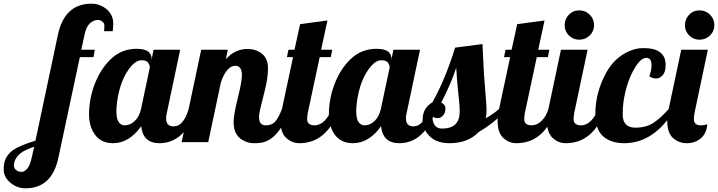

<svg xmlns="http://www.w3.org/2000/svg" viewBox="-228 -769 3886 1039"><path d="M335 -600.1Q336.9 -615.7 336.9 -629.9Q336.9 -644 325.4 -652.6Q314 -661.1 302.7 -661.1Q278.3 -661.1 258.1 -642.3Q237.8 -623.5 229 -579.1L211.9 -500H285.2L277.8 -460H204.1L88.9 80.1Q54.7 250 -89.8 250Q-136.2 250 -172.1 219.5Q-208 189 -208 148.4Q-208 107.9 -194.3 84Q-180.7 60.1 -157.2 43Q-123 19 -36.1 -7.8L85 -579.1Q120.6 -749 267.1 -749Q313.5 -749 349.1 -718.8Q384.8 -688.5 384.8 -641.1Q384.8 -618.2 381.8 -600.1ZM-43 24.9Q-96.2 43.5 -116.2 59.6Q-152.8 89.8 -152.8 127.9Q-152.8 147.5 -128.9 158.2Q-121.6 161.1 -109.1 161.1Q-96.7 161.1 -81.1 144Q-65.4 127 -56.2 83Z M835 -179.2Q771.5 5.9 634.3 5.9Q545.9 5.9 536.1 -85.9Q470.7 5.9 383.5 5.9Q296.4 5.9 265.1 -79.6Q253.9 -110.4 253.9 -149.7Q253.9 -189 260.7 -228.3Q267.6 -267.6 281.7 -306.6Q313 -392.6 371.1 -448.7Q429.2 -504.9 511.2 -504.9Q554.2 -504.9 573.2 -490.5Q592.3 -476.1 592.3 -454.1V-446.8L603 -500H747.1L675.3 -160.2Q670.9 -143.1 670.9 -127.9Q670.9 -85 711.9 -85Q765.1 -85 793 -179.2ZM583 -404.8Q583 -414.1 574.5 -428.5Q565.9 -442.9 538.1 -442.9Q510.3 -442.9 483.9 -413.1Q420.4 -341.3 404.3 -207Q401.9 -186.5 401.9 -163.6Q401.9 -119.1 420.4 -101.6Q431.2 -90.8 447.3 -90.8Q477.1 -90.8 501.5 -114.5Q525.9 -138.2 535.2 -179.2Z M1173.8 -133.8Q1173.8 -90.8 1210.4 -90.8Q1244.1 -90.8 1262.2 -112.3Q1280.3 -133.8 1297.9 -179.2H1339.8Q1281.7 -10.7 1182.6 3.9Q1167 5.9 1144 5.9Q1121.1 5.9 1098.6 -3.9Q1036.1 -30.3 1036.1 -106.9Q1036.1 -147.9 1058.6 -237.8Q1081.1 -327.6 1081.1 -361.8Q1081.1 -413.1 1044.9 -413.1Q1008.8 -413.1 980.5 -356Q972.2 -339.8 966.8 -320.8L898.9 0H754.9L860.8 -500H1004.9L994.1 -448.2Q1043 -503.9 1110.8 -503.9Q1158.7 -503.9 1190.4 -477.5Q1222.2 -451.2 1222.2 -399.4Q1222.2 -347.7 1205.6 -282.2L1181.6 -185.5Q1173.8 -153.8 1173.8 -133.8Z M1606.9 -179.2Q1542.5 5.9 1391.6 5.9Q1352.1 5.9 1320.8 -22.5Q1290 -50.8 1290 -113.8Q1290 -142.1 1297.9 -179.2L1357.9 -460H1324.7L1333 -500H1365.7L1396 -638.2L1543.9 -658.2L1509.8 -500H1569.8L1562 -460H1502L1438 -160.2Q1434.1 -142.1 1434.1 -124.5Q1434.1 -90.8 1474.6 -90.8Q1503.9 -90.8 1529.1 -116.2Q1554.2 -141.6 1564.9 -179.2Z M2132.8 -179.2Q2069.3 5.9 1932.1 5.9Q1843.8 5.9 1834 -85.9Q1768.6 5.9 1681.4 5.9Q1594.2 5.9 1563 -79.6Q1551.8 -110.4 1551.8 -149.7Q1551.8 -189 1558.6 -228.3Q1565.4 -267.6 1579.6 -306.6Q1610.8 -392.6 1668.9 -448.7Q1727.1 -504.9 1809.1 -504.9Q1852.1 -504.9 1871.1 -490.5Q1890.1 -476.1 1890.1 -454.1V-446.8L1900.9 -500H2044.9L1973.1 -160.2Q1968.8 -143.1 1968.8 -127.9Q1968.8 -85 2009.8 -85Q2063 -85 2090.8 -179.2ZM1880.9 -404.8Q1880.9 -414.1 1872.3 -428.5Q1863.8 -442.9 1835.9 -442.9Q1808.1 -442.9 1781.7 -413.1Q1718.3 -341.3 1702.1 -207Q1699.7 -186.5 1699.7 -163.6Q1699.7 -119.1 1718.3 -101.6Q1729 -90.8 1745.1 -90.8Q1774.9 -90.8 1799.3 -114.5Q1823.7 -138.2 1833 -179.2Z M2514.6 -179.2Q2452.6 -106.9 2361.8 -54.2Q2305.2 5.9 2204.6 5.9Q2134.3 5.9 2096.4 -32.5Q2058.6 -70.8 2058.6 -114Q2058.6 -157.2 2075.2 -181.2Q2091.8 -205.1 2111.8 -214.8Q2182.1 -340.8 2234.9 -511.2L2382.8 -530.8Q2386.7 -437 2390.6 -374L2402.8 -215.3Q2404.8 -191.9 2404.8 -168.9Q2404.8 -146 2400.9 -128.9Q2444.8 -154.3 2472.7 -179.2ZM2164.1 -73.2Q2259.8 -73.2 2259.8 -166Q2259.8 -191.9 2255.9 -227.1L2250 -284.2Q2244.6 -338.9 2240.7 -402.8Q2215.3 -320.8 2159.7 -213.9Q2182.6 -203.1 2182.6 -181.9Q2182.6 -160.6 2170.7 -145.3Q2158.7 -129.9 2138.4 -129.9Q2118.2 -129.9 2111.8 -143.1Q2111.8 -73.2 2164.1 -73.2Z M2781.7 -179.2Q2717.3 5.9 2566.4 5.9Q2526.9 5.9 2495.6 -22.5Q2464.8 -50.8 2464.8 -113.8Q2464.8 -142.1 2472.7 -179.2L2532.7 -460H2499.5L2507.8 -500H2540.5L2570.8 -638.2L2718.8 -658.2L2684.6 -500H2744.6L2736.8 -460H2676.8L2612.8 -160.2Q2608.9 -142.1 2608.9 -124.5Q2608.9 -90.8 2649.4 -90.8Q2678.7 -90.8 2703.9 -116.2Q2729 -141.6 2739.7 -179.2Z M2986.8 -632.8Q2986.8 -599.6 2963.1 -576.9Q2939.5 -554.2 2906.5 -554.2Q2873.5 -554.2 2850.6 -577.1Q2827.6 -600.1 2827.6 -632.8Q2827.6 -665.5 2850.3 -689.2Q2873 -712.9 2906.5 -712.9Q2939.9 -712.9 2963.4 -689.5Q2986.8 -666 2986.8 -632.8ZM3048.8 -179.2Q2984.4 5.9 2833.5 5.9Q2793.9 5.9 2762.7 -22.5Q2731.9 -50.8 2731.9 -113.8Q2731.9 -142.1 2739.7 -179.2L2807.6 -500H2951.7L2879.9 -160.2Q2876 -142.1 2876 -124.5Q2876 -90.8 2916.5 -90.8Q2945.8 -90.8 2970.9 -116.2Q2996.1 -141.6 3006.8 -179.2Z M3253.9 -508.8Q3374 -508.8 3374 -418Q3374 -379.9 3358.4 -362.1Q3342.8 -344.2 3323.2 -344.2Q3303.7 -344.2 3285.6 -356Q3297.9 -388.2 3297.9 -415Q3297.9 -456.1 3269.3 -456.1Q3240.7 -456.1 3209 -404.3Q3163.6 -331.1 3146.5 -222.2Q3141.6 -189.5 3141.6 -150.4Q3141.6 -78.1 3210.4 -78.1Q3268.1 -78.1 3307.4 -103.8Q3346.7 -129.4 3390.6 -179.2H3424.8Q3312.5 5.9 3149.9 5.9Q3078.6 5.9 3036.1 -31Q2993.7 -67.9 2993.7 -152.8Q2993.7 -267.6 3051.8 -374.5Q3095.7 -455.1 3172.4 -490.2Q3211.9 -508.8 3253.9 -508.8Z M3637.7 -632.8Q3637.7 -599.6 3614 -576.9Q3590.3 -554.2 3557.4 -554.2Q3524.4 -554.2 3501.5 -577.1Q3478.5 -600.1 3478.5 -632.8Q3478.5 -665.5 3501.2 -689.2Q3523.9 -712.9 3557.4 -712.9Q3590.8 -712.9 3614.3 -689.5Q3637.7 -666 3637.7 -632.8ZM3599.6 -97.2Q3595.7 -46.9 3564.5 -20.5Q3533.2 5.9 3489 5.9Q3444.8 5.9 3413.6 -22.5Q3382.8 -50.8 3382.8 -113.8Q3382.8 -142.1 3390.6 -179.2L3458.5 -500H3602.5L3530.8 -160.2Q3526.9 -142.1 3526.9 -124.5Q3526.9 -106.9 3536.6 -98.9Q3546.4 -90.8 3565.2 -90.8Q3584 -90.8 3599.6 -97.2Z"/></svg>

Font: UVF Lobster12
Style: Regular
Weight: 400
Designer: Pablo Impallari
Foundry: Pablo Impallari. www.impallari.com
Version: Version 1.004